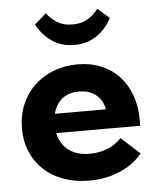

<svg xmlns="http://www.w3.org/2000/svg" viewBox="-51 -733 640 784"><g transform="rotate(-5 269.0 -341.0)"><path d="M283 7Q226 7 179 -10Q132 -27 98.5 -58Q65 -89 46.5 -132Q28 -175 28 -227Q28 -282 47 -327Q66 -372 99.5 -403.5Q133 -435 178 -452.5Q223 -470 276 -470Q331 -470 374.5 -451.5Q418 -433 448 -400Q478 -367 494 -322Q510 -277 510 -224V-198H166Q176 -151 209.5 -126.5Q243 -102 295 -102Q334 -102 368 -115.5Q402 -129 425 -155L502 -85Q465 -41 409 -17Q353 7 283 7ZM272 -359Q231 -359 204 -337.5Q177 -316 167 -277H376Q371 -311 344.5 -335Q318 -359 272 -359ZM271 -550Q220 -550 181 -576Q142 -602 118 -647L166 -689Q183 -666 208.5 -650Q234 -634 271 -634Q308 -634 333.5 -649.5Q359 -665 377 -689L425 -647Q401 -602 362 -576Q323 -550 271 -550Z"/></g></svg>

Font: Tilda Sans Extra Bold
Style: Regular
Weight: 800
Designer: ParaType Ltd
Foundry: ParaType Ltd
Version: Version 1.009